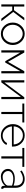

<svg xmlns="http://www.w3.org/2000/svg" viewBox="1864 -2433 579 4347"><g transform="rotate(90 2153.5 -259.5)"><path d="M211 -287 383 -520H441L250 -270L460 0H403L215 -247H128V0H79V-520H128V-287Z M745 10Q637 10 564 -69.5Q491 -149 491 -259Q491 -370 564.5 -449.5Q638 -529 745 -529Q851 -529 925 -449.5Q999 -370 999 -259Q999 -149 925.5 -69.5Q852 10 745 10ZM541 -257Q541 -165 600.5 -100Q660 -35 744 -35Q828 -35 888 -101Q948 -167 948 -260Q948 -352 888 -418Q828 -484 745 -484Q662 -484 601.5 -417Q541 -350 541 -257Z M1169 -520 1380 -151 1592 -520H1640V0H1591V-429L1396 -89H1365L1169 -429V0H1120V-520Z M1847 -520V-70L2182 -520H2224V0H2174V-442L1845 0H1798V-520Z M2563 -476V0H2514V-476H2324V-520H2752V-476Z M3047 10Q2939 10 2864.5 -70Q2790 -150 2790 -262Q2790 -373 2863 -451Q2936 -529 3044 -529Q3153 -529 3226 -450.5Q3299 -372 3299 -262Q3299 -243 3298 -240H2842Q2849 -150 2908.5 -90Q2968 -30 3049 -30Q3103 -30 3151 -58Q3199 -86 3218 -130L3262 -118Q3239 -62 3179 -26Q3119 10 3047 10ZM2841 -280H3251Q3244 -371 3186 -429.5Q3128 -488 3045 -488Q2962 -488 2904 -429Q2846 -370 2841 -280Z M3569 -476V0H3520V-476H3330V-520H3758V-476Z M3975 10Q3903 10 3853.5 -36.5Q3804 -83 3804 -151Q3804 -219 3864.5 -262Q3925 -305 4021 -305Q4108 -305 4182 -277V-328Q4182 -402 4140 -445.5Q4098 -489 4026 -489Q3949 -489 3859 -427L3840 -461Q3940 -529 4030 -529Q4124 -529 4178 -474Q4232 -419 4232 -324V-70Q4232 -45 4254 -45V0Q4242 2 4234 2Q4215 2 4202.5 -11.5Q4190 -25 4188 -44V-87Q4152 -41 4096 -15.5Q4040 10 3975 10ZM3985 -30Q4042 -30 4090.5 -52Q4139 -74 4166 -110Q4182 -131 4182 -150V-242Q4107 -270 4026 -270Q3949 -270 3900.5 -238Q3852 -206 3852 -154Q3852 -102 3890.5 -66Q3929 -30 3985 -30Z"/></g></svg>

Font: Raleway
Style: Light
Weight: 300
Designer: Matt McInerney, Pablo Impallari, Rodrigo Fuenzalida
Foundry: Matt McInerney, Pablo Impallari, Rodrigo Fuenzalida
Version: Version 3.000